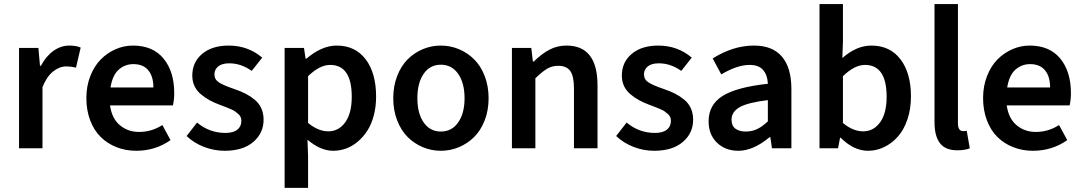

<svg xmlns="http://www.w3.org/2000/svg" viewBox="-20 -726 5300 940"><path d="M73.2 0V-491.2H168L175.8 -403.8H180.2Q205.6 -451.2 241.9 -477.1Q278.3 -502.9 318.8 -502.9Q353.5 -502.9 375 -493.2L352.1 -395Q327.6 -400.9 304.2 -400.9Q271.5 -400.9 240.2 -376.2Q209 -351.6 188 -299.8V0Z M632.8 -412.1Q592.3 -412.1 561.5 -385.3Q530.8 -358.4 521 -297.9H731Q731 -351.6 706.1 -381.8Q681.2 -412.1 632.8 -412.1ZM647 12.2Q595.2 12.2 550.5 -5.4Q505.9 -22.9 473.1 -55.2Q440.4 -87.4 421.6 -136.7Q402.8 -186 402.8 -246.1Q402.8 -304.2 422.1 -353.5Q441.4 -402.8 473.4 -435.1Q505.4 -467.3 546.1 -485.1Q586.9 -502.9 630.9 -502.9Q728.5 -502.9 780.8 -439.2Q833 -375.5 833 -270Q833 -239.3 826.7 -210H518.6Q527.8 -145.5 567.1 -112.8Q606.4 -80.1 660.6 -80.1Q722.7 -80.1 774.9 -113.8L814.9 -40Q740.7 12.2 647 12.2Z M1079.6 12.2Q1028.3 12.2 978.8 -6.8Q929.2 -25.9 893.6 -60.1L944.8 -126Q1005.4 -75.2 1083.5 -75.2Q1122.1 -75.2 1141.8 -91.1Q1161.6 -106.9 1161.6 -133.8Q1161.6 -143.6 1158.4 -152.1Q1155.3 -160.6 1146.5 -168Q1137.7 -175.3 1131.1 -180.4Q1124.5 -185.5 1108.9 -192.1Q1093.3 -198.7 1085.7 -201.7Q1078.1 -204.6 1058.6 -211.9Q1029.3 -222.7 1006.8 -234.9Q984.4 -247.1 963.9 -264.2Q943.4 -281.2 932.4 -304.4Q921.4 -327.6 921.4 -356Q921.4 -421.4 969.7 -462.2Q1018.1 -502.9 1099.6 -502.9Q1194.3 -502.9 1263.7 -443.8L1212.4 -378.9Q1160.2 -416 1102.5 -416Q1066.9 -416 1048.3 -400.9Q1029.8 -385.7 1029.8 -361.8Q1029.8 -336.9 1052 -322.5Q1074.2 -308.1 1127.4 -290Q1159.2 -279.3 1182.4 -267.3Q1205.6 -255.4 1226.8 -238Q1248 -220.7 1259.3 -195.8Q1270.5 -170.9 1270.5 -140.1Q1270.5 -74.2 1220 -31Q1169.4 12.2 1079.6 12.2Z M1373.5 193.8V-491.2H1468.3L1476.1 -439H1480.5Q1555.2 -502.9 1628.4 -502.9Q1719.2 -502.9 1770.3 -435.5Q1821.3 -368.2 1821.3 -252.9Q1821.3 -203.6 1810.1 -160.9Q1798.8 -118.2 1778.8 -86.9Q1758.8 -55.7 1732.2 -33Q1705.6 -10.3 1674.8 1Q1644 12.2 1611.3 12.2Q1548.8 12.2 1485.4 -42L1488.3 40V193.8ZM1587.4 -83Q1638.2 -83 1670.2 -127.2Q1702.1 -171.4 1702.1 -252Q1702.1 -408.2 1596.2 -408.2Q1544.9 -408.2 1488.3 -353V-124Q1538.1 -83 1587.4 -83Z M2138.2 12.2Q2092.3 12.2 2050.3 -5.4Q2008.3 -22.9 1976.1 -54.9Q1943.8 -86.9 1924.6 -136.2Q1905.3 -185.5 1905.3 -245.1Q1905.3 -304.7 1924.6 -354.2Q1943.8 -403.8 1976.1 -435.8Q2008.3 -467.8 2050.3 -485.4Q2092.3 -502.9 2138.2 -502.9Q2184.6 -502.9 2226.6 -485.4Q2268.6 -467.8 2301 -435.8Q2333.5 -403.8 2352.8 -354.2Q2372.1 -304.7 2372.1 -245.1Q2372.1 -185.5 2352.8 -136.2Q2333.5 -86.9 2301 -54.9Q2268.6 -22.9 2226.6 -5.4Q2184.6 12.2 2138.2 12.2ZM2138.2 -82Q2191.9 -82 2223.1 -126.5Q2254.4 -170.9 2254.4 -245.1Q2254.4 -319.8 2223.1 -364.5Q2191.9 -409.2 2138.2 -409.2Q2085 -409.2 2054.2 -364.7Q2023.4 -320.3 2023.4 -245.1Q2023.4 -170.9 2054.2 -126.5Q2085 -82 2138.2 -82Z M2486.3 0V-491.2H2581.1L2588.9 -424.8H2593.3Q2630.9 -461.9 2669.2 -482.4Q2707.5 -502.9 2753.9 -502.9Q2905.3 -502.9 2905.3 -308.1V0H2790V-293Q2790 -353 2772 -378.4Q2753.9 -403.8 2712.9 -403.8Q2682.6 -403.8 2658.7 -389.6Q2634.8 -375.5 2601.1 -342.8V0Z M3182.6 12.2Q3131.3 12.2 3081.8 -6.8Q3032.2 -25.9 2996.6 -60.1L3047.9 -126Q3108.4 -75.2 3186.5 -75.2Q3225.1 -75.2 3244.9 -91.1Q3264.6 -106.9 3264.6 -133.8Q3264.6 -143.6 3261.5 -152.1Q3258.3 -160.6 3249.5 -168Q3240.7 -175.3 3234.1 -180.4Q3227.5 -185.5 3211.9 -192.1Q3196.3 -198.7 3188.7 -201.7Q3181.2 -204.6 3161.6 -211.9Q3132.3 -222.7 3109.9 -234.9Q3087.4 -247.1 3066.9 -264.2Q3046.4 -281.2 3035.4 -304.4Q3024.4 -327.6 3024.4 -356Q3024.4 -421.4 3072.8 -462.2Q3121.1 -502.9 3202.6 -502.9Q3297.4 -502.9 3366.7 -443.8L3315.4 -378.9Q3263.2 -416 3205.6 -416Q3169.9 -416 3151.4 -400.9Q3132.8 -385.7 3132.8 -361.8Q3132.8 -336.9 3155 -322.5Q3177.2 -308.1 3230.5 -290Q3262.2 -279.3 3285.4 -267.3Q3308.6 -255.4 3329.8 -238Q3351.1 -220.7 3362.3 -195.8Q3373.5 -170.9 3373.5 -140.1Q3373.5 -74.2 3323 -31Q3272.5 12.2 3182.6 12.2Z M3595.2 12.2Q3530.8 12.2 3490 -27.6Q3449.2 -67.4 3449.2 -131.8Q3449.2 -213.4 3517.8 -256.3Q3586.4 -299.3 3739.3 -315.9Q3737.8 -357.4 3716.6 -382.8Q3695.3 -408.2 3649.4 -408.2Q3589.8 -408.2 3511.2 -361.8L3469.2 -439.9Q3569.3 -502.9 3671.4 -502.9Q3762.2 -502.9 3808.3 -448.7Q3854.5 -394.5 3854.5 -290V0H3759.3L3751.5 -54.2H3747.6Q3667.5 12.2 3595.2 12.2ZM3631.3 -82Q3661.1 -82 3686.5 -94Q3711.9 -106 3739.3 -131.8V-235.8Q3641.6 -224.1 3601.6 -201.4Q3561.5 -178.7 3561.5 -140.1Q3561.5 -110.4 3580.3 -96.2Q3599.1 -82 3631.3 -82Z M4230 12.2Q4159.7 12.2 4095.7 -51.8H4092.8L4083 0H3992.2V-706.1H4106.9V-523.9L4104 -441.9Q4173.3 -502.9 4246.1 -502.9Q4337.4 -502.9 4388.7 -435.5Q4439.9 -368.2 4439.9 -253.9Q4439.9 -192.4 4422.6 -141.4Q4405.3 -90.3 4375.7 -57.1Q4346.2 -23.9 4308.6 -5.9Q4271 12.2 4230 12.2ZM4320.8 -252Q4320.8 -408.2 4214.8 -408.2Q4163.6 -408.2 4106.9 -353V-124Q4155.3 -83 4206.1 -83Q4256.8 -83 4288.8 -127.2Q4320.8 -171.4 4320.8 -252Z M4667 9.8Q4607.9 9.8 4581.5 -25.4Q4555.2 -60.5 4555.2 -127.9V-706.1H4669.9V-122.1Q4669.9 -84 4695.8 -84Q4705.1 -84 4712.9 -85.9L4728 0Q4704.6 9.8 4667 9.8Z M5022.9 -412.1Q4982.4 -412.1 4951.7 -385.3Q4920.9 -358.4 4911.1 -297.9H5121.1Q5121.1 -351.6 5096.2 -381.8Q5071.3 -412.1 5022.9 -412.1ZM5037.1 12.2Q4985.4 12.2 4940.7 -5.4Q4896 -22.9 4863.3 -55.2Q4830.6 -87.4 4811.8 -136.7Q4793 -186 4793 -246.1Q4793 -304.2 4812.3 -353.5Q4831.5 -402.8 4863.5 -435.1Q4895.5 -467.3 4936.3 -485.1Q4977.1 -502.9 5021 -502.9Q5118.7 -502.9 5170.9 -439.2Q5223.1 -375.5 5223.1 -270Q5223.1 -239.3 5216.8 -210H4908.7Q4918 -145.5 4957.3 -112.8Q4996.6 -80.1 5050.8 -80.1Q5112.8 -80.1 5165 -113.8L5205.1 -40Q5130.9 12.2 5037.1 12.2Z"/></svg>

Font: Source Sans 3 Semibold
Style: Regular
Weight: 600
Designer: Paul D. Hunt
Foundry: Adobe
Version: Version 3.052;hotconv 1.1.0;makeotfexe 2.6.0